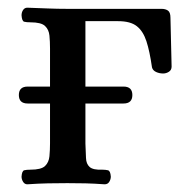

<svg xmlns="http://www.w3.org/2000/svg" viewBox="-20 -476 493 499"><path d="M51 3Q44 3 40 -3.5Q36 -10 36 -17Q37 -32 43 -33.5Q49 -35 59 -35Q87 -35 97 -44.5Q107 -54 108.5 -70Q110 -86 110 -103V-350Q110 -368 108.5 -383.5Q107 -399 97 -408.5Q87 -418 59 -418Q49 -418 43 -419.5Q37 -421 36 -436Q36 -444 40 -450Q44 -456 51 -456Q80 -455 104.5 -454Q129 -453 155 -453H400Q410 -453 416.5 -448.5Q423 -444 423 -430L426 -303Q426 -294 419 -289.5Q412 -285 404 -285Q394 -285 385.5 -289Q377 -293 375 -301Q369 -343 360.5 -369Q352 -395 335.5 -408Q319 -421 287 -421H202V-103Q203 -81 203.5 -65.5Q204 -50 213 -42Q222 -34 246 -35Q254 -35 260.5 -33.5Q267 -32 268 -17Q268 -10 264 -3.5Q260 3 252 3Q224 1 202.5 0.5Q181 0 155 0Q129 0 104.5 0.5Q80 1 51 3ZM52 -207Q29 -207 29 -229Q29 -251 52 -251H301Q324 -251 324 -229Q324 -207 301 -207Z"/></svg>

Font: Alice
Style: Regular
Weight: 400
Designer: Ksenia Yerulevich
Foundry: Cyreal (http://www.cyreal.org/)
Version: Version 2.003; ttfautohint (v1.8.3)